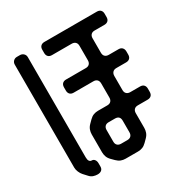

<svg xmlns="http://www.w3.org/2000/svg" viewBox="-196 -918 1121 1173"><g transform="rotate(-30 364.0 -331.5)"><path d="M100 78Q112 92 127 97Q142 102 157 102Q174 102 184.5 93.5Q195 85 195 68V45Q195 30 187.5 20Q180 10 169 10Q145 10 145 -25V-732Q145 -747 134.5 -757Q124 -767 109 -767H88Q73 -767 63 -757Q53 -747 53 -732V-6Q53 9 60 25.5Q67 42 77 53ZM339 -24V-106Q339 -122 348 -131.5Q357 -141 374 -141H418Q453 -141 453 -106V-24Q453 -8 444 1.5Q435 11 418 11H374Q358 11 348.5 2Q339 -7 339 -24ZM272 59 292 79Q306 93 321 98.5Q336 104 352 104H440Q456 104 471 98.5Q486 93 500 79L520 59Q534 45 539.5 29.5Q545 14 545 -2V-106Q545 -122 554 -131.5Q563 -141 580 -141H649Q665 -141 674.5 -150Q684 -159 684 -177V-199Q684 -215 675 -224.5Q666 -234 649 -234H580Q564 -234 554.5 -243Q545 -252 545 -269V-368Q545 -384 554 -394Q563 -404 580 -404H649Q665 -404 674.5 -413Q684 -422 684 -439V-461Q684 -477 675 -487Q666 -497 649 -497H580Q564 -497 554.5 -506Q545 -515 545 -532V-634Q545 -650 554 -659.5Q563 -669 580 -669H649Q665 -669 674.5 -678Q684 -687 684 -704V-727Q684 -743 675 -752.5Q666 -762 649 -762H279Q263 -762 253.5 -753Q244 -744 244 -727V-704Q244 -688 253 -678.5Q262 -669 279 -669H418Q434 -669 443.5 -660Q453 -651 453 -634V-532Q453 -516 444 -506.5Q435 -497 418 -497H279Q263 -497 253.5 -488Q244 -479 244 -461V-439Q244 -423 253 -413.5Q262 -404 279 -404H418Q434 -404 443.5 -395Q453 -386 453 -368V-269Q453 -253 444 -243.5Q435 -234 418 -234H352Q336 -234 321 -228.5Q306 -223 292 -209L272 -189Q258 -175 252.5 -159.5Q247 -144 247 -128V-2Q247 14 252.5 29.5Q258 45 272 59Z"/></g></svg>

Font: WDXL Lubrifont JP N
Style: Regular
Weight: 400
Designer: [WDXL Lubrifont] Copyright 2020-2022 (c) NightFurySL2001, Skr-ZERO; [ZCOOL QingKe HuangYou] Copyright 2018-2022 (c) The 
Version: Version 2.001;hotconv 1.1.1;makeotfexe 2.6.0